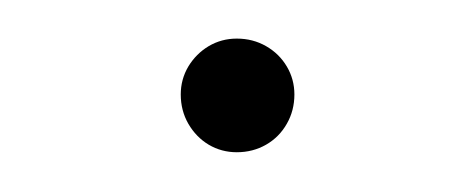

<svg xmlns="http://www.w3.org/2000/svg" viewBox="-20 -411 245 99"><path d="M73.2 -362.3Q73.2 -370.1 77.1 -376.7Q81.1 -383.3 87.6 -387.2Q94.2 -391.1 102.1 -391.1Q110.4 -391.1 117.2 -387.2Q124 -383.3 127.9 -376.7Q131.8 -370.1 131.8 -362.3Q131.8 -354 127.9 -347.2Q124 -340.3 117.2 -336.4Q110.4 -332.5 102.1 -332.5Q94.2 -332.5 87.6 -336.4Q81.1 -340.3 77.1 -347.2Q73.2 -354 73.2 -362.3Z"/></svg>

Font: Wand UI Pro
Style: Regular
Weight: 400
Designer: Andreas Faust
Version: Version 1.003;FEAKit 1.0